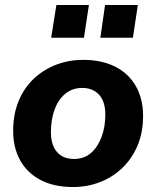

<svg xmlns="http://www.w3.org/2000/svg" viewBox="-20 -742 629 773"><path d="M274 11Q198 11 144 -17Q90 -45 61.5 -96Q33 -147 33 -215Q33 -283 55.5 -336.5Q78 -390 117.5 -426.5Q157 -463 207.5 -482Q258 -501 314 -501Q390 -501 444 -473.5Q498 -446 527 -395Q556 -344 556 -276Q556 -207 533 -154Q510 -101 470.5 -64Q431 -27 380.5 -8Q330 11 274 11ZM278 -102Q318 -102 345.5 -125.5Q373 -149 388.5 -189.5Q404 -230 404 -281Q404 -333 379 -360.5Q354 -388 311 -388Q272 -388 243.5 -365Q215 -342 200 -301.5Q185 -261 185 -210Q185 -158 209.5 -130Q234 -102 278 -102ZM384 -590 403 -722H535L515 -590ZM186 -590 207 -722H338L318 -590Z"/></svg>

Font: Nunito Sans 12pt ExtraBold
Style: Italic
Weight: 800
Italic angle: -9°
Designer: Vernon Adams
Foundry: Vernon Adams
Version: Version 3.101;gftools[0.9.27]